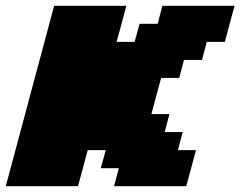

<svg xmlns="http://www.w3.org/2000/svg" viewBox="-20 -645 832 665"><path d="M375 0H625Q630.9 -21 642.1 -62.5Q653.3 -104 658.7 -125H596.2L612.8 -187.5H550.3L566.9 -250H504.4Q509.8 -270.5 521 -312.3Q532.2 -354 538.1 -375H600.6L617.2 -437.5H679.7L696.3 -500H758.8Q764.2 -520.5 775.4 -562.3Q786.6 -604 792.5 -625H542.5L525.9 -562.5H463.4L446.3 -500H383.8Q389.6 -520.5 400.9 -562.3Q412.1 -604 417.5 -625H167.5Q139.6 -520.5 83.7 -312.3Q27.8 -104 0 0H250Q255.9 -21 267.1 -62.5Q278.3 -104 283.7 -125H346.2L329.1 -62.5H391.6Z"/></svg>

Font: Faithful 32x
Style: BoldOblique
Weight: 400
Foundry: Faithful Resource Pack
Version: Version 1.0; January 27, 2023